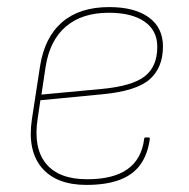

<svg xmlns="http://www.w3.org/2000/svg" viewBox="-20 -510 534 542"><path d="M224 12Q139 12 98 -36.5Q57 -85 70 -173L93 -323Q106 -405 155.5 -447.5Q205 -490 288 -490Q360 -490 400 -461Q440 -432 440 -379Q440 -319 402.5 -286Q365 -253 270 -244L94 -227L86 -173Q74 -92 110 -48Q146 -4 226 -4Q300 -4 340 -32.5Q380 -61 387 -118Q387 -122 391 -122H400Q403 -122 403 -118Q397 -74 376 -45Q355 -16 317 -2Q279 12 224 12ZM97 -243 268 -259Q353 -267 388.5 -294.5Q424 -322 424 -378Q424 -424 388 -449Q352 -474 287 -474Q212 -474 166.5 -435.5Q121 -397 109 -323Z"/></svg>

Font: Sofia Sans Hairline
Style: Italic
Weight: 1
Italic angle: -9°
Designer: Botio Nikoltchev, Ani Petrova
Foundry: lettersoup
Version: Version 4.102